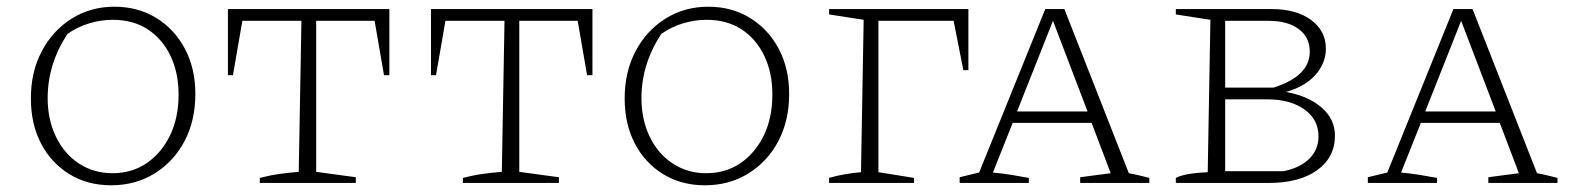

<svg xmlns="http://www.w3.org/2000/svg" viewBox="-20 -545 4682 572"><path d="M311 7Q241 7 187 -26Q133 -59 102.5 -117Q72 -175 72 -252Q72 -331 104.5 -392.5Q137 -454 193.5 -489.5Q250 -525 321 -525Q391 -525 445.5 -491.5Q500 -458 531 -399.5Q562 -341 562 -265Q562 -186 530 -125Q498 -64 441 -28.5Q384 7 311 7ZM315 -29Q373 -29 417 -59Q461 -89 486.5 -141.5Q512 -194 512 -263Q512 -329 487.5 -379.5Q463 -430 419.5 -458Q376 -486 316 -486Q281 -486 246 -475.5Q211 -465 181 -444Q122 -354 122 -253Q122 -189 146.5 -138Q171 -87 215 -58Q259 -29 315 -29Z M1140 -518V-321H1124L1096 -483H922V-33L1040 -17V0H754V-15Q785 -23 814 -27Q843 -31 870 -33L878 -483H702L674 -321H659V-518Z M1745 -518V-321H1729L1701 -483H1527V-33L1645 -17V0H1359V-15Q1390 -23 1419 -27Q1448 -31 1475 -33L1483 -483H1307L1279 -321H1264V-518Z M2080 7Q2010 7 1956 -26Q1902 -59 1871.5 -117Q1841 -175 1841 -252Q1841 -331 1873.5 -392.5Q1906 -454 1962.5 -489.5Q2019 -525 2090 -525Q2160 -525 2214.5 -491.5Q2269 -458 2300 -399.5Q2331 -341 2331 -265Q2331 -186 2299 -125Q2267 -64 2210 -28.5Q2153 7 2080 7ZM2084 -29Q2142 -29 2186 -59Q2230 -89 2255.5 -141.5Q2281 -194 2281 -263Q2281 -329 2256.5 -379.5Q2232 -430 2188.5 -458Q2145 -486 2085 -486Q2050 -486 2015 -475.5Q1980 -465 1950 -444Q1891 -354 1891 -253Q1891 -189 1915.5 -138Q1940 -87 1984 -58Q2028 -29 2084 -29Z M2450 0V-15Q2474 -22 2498 -26Q2522 -30 2545 -32L2553 -486L2450 -502V-518H2865V-336H2850L2821 -483H2597V-32L2703 -15V0Z M3343 -29Q3354 -27 3360.5 -25.5Q3367 -24 3376 -22Q3385 -20 3404 -15V0H3198V-17L3289 -29L3232 -179H2997L2938 -31Q2969 -28 2993.5 -24Q3018 -20 3045 -15V0H2839V-17L2897 -31L3094 -518H3151ZM3010 -213H3220L3117 -483Z M3811 -271Q3878 -259 3917.5 -224.5Q3957 -190 3957 -141Q3957 -76 3904 -38Q3851 0 3760 0H3483V-15Q3510 -29 3578 -32L3586 -486L3483 -502V-518H3768Q3842 -518 3886 -485.5Q3930 -453 3930 -400Q3930 -357 3899 -322Q3868 -287 3811 -271ZM3759 -483H3630V-284H3774Q3882 -318 3882 -391Q3882 -434 3849 -458.5Q3816 -483 3759 -483ZM3756 -249H3630V-35H3804Q3853 -45 3880.5 -72Q3908 -99 3908 -139Q3908 -189 3866 -219Q3824 -249 3756 -249Z M4559 -29Q4570 -27 4576.5 -25.5Q4583 -24 4592 -22Q4601 -20 4620 -15V0H4414V-17L4505 -29L4448 -179H4213L4154 -31Q4185 -28 4209.5 -24Q4234 -20 4261 -15V0H4055V-17L4113 -31L4310 -518H4367ZM4226 -213H4436L4333 -483Z"/></svg>

Font: Piazzolla SC ExtraLight
Style: Regular
Weight: 200
Designer: Juan Pablo del Peral
Foundry: Huerta Tipografica
Version: Version 1.330